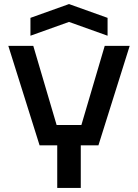

<svg xmlns="http://www.w3.org/2000/svg" viewBox="-20 -926 680 946"><path d="M262 0V-210H175L21 -700H144L259 -310H381L496 -700H619L465 -210H378V0ZM130 -750V-838L320 -906L510 -838V-750L320 -818Z"/></svg>

Font: Tektur Medium
Style: Regular
Weight: 500
Designer: Adam Jagosz
Foundry: Adam Jagosz
Version: Version 1.005;gftools[0.9.30]